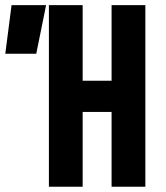

<svg xmlns="http://www.w3.org/2000/svg" viewBox="-29 -713 635 733"><path d="M397 0V-693.4H525.9V0ZM157.7 0V-693.4H286.6V0ZM-8.8 -507.8 15.1 -693.4H147L109.4 -507.8ZM178.2 -285.6V-404.8H507.8V-285.6Z"/></svg>

Font: Cascadia Mono
Style: Regular
Weight: 400
Monospace: yes
Designer: Aaron Bell
Foundry: Saja Typeworks
Version: Version 2102.003